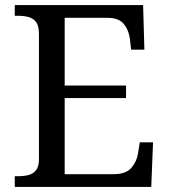

<svg xmlns="http://www.w3.org/2000/svg" viewBox="-20 -734 663 754"><path d="M38 0V-42H51Q73 -42 91.5 -46.5Q110 -51 121.5 -65.5Q133 -80 133 -109V-600Q133 -632 122 -647Q111 -662 92.5 -667Q74 -672 51 -672H38V-714H542L547 -539H495L490 -582Q486 -615 466.5 -639.5Q447 -664 402 -664H234V-398H475V-349H234V-50H427Q474 -50 495.5 -74.5Q517 -99 522 -132L529 -175H581L574 0Z"/></svg>

Font: Noto Serif Tibetan
Style: Regular
Weight: 400
Designer: Monotype Design Team
Foundry: Monotype Imaging Inc.
Version: Version 2.103